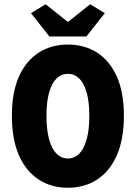

<svg xmlns="http://www.w3.org/2000/svg" viewBox="-20 -873 640 905"><path d="M300 12Q222 12 162.5 -26.5Q103 -65 69.5 -140.5Q36 -216 36 -328Q36 -438 69.5 -512.5Q103 -587 162.5 -625Q222 -663 300 -663Q378 -663 437.5 -625Q497 -587 530.5 -512.5Q564 -438 564 -328Q564 -216 530.5 -140.5Q497 -65 437.5 -26.5Q378 12 300 12ZM300 -126Q331 -126 353.5 -148.5Q376 -171 388.5 -216Q401 -261 401 -328Q401 -393 388.5 -437Q376 -481 353.5 -503Q331 -525 300 -525Q269 -525 246.5 -503Q224 -481 211.5 -437Q199 -393 199 -328Q199 -261 211.5 -216Q224 -171 246.5 -148.5Q269 -126 300 -126ZM213 -701 126 -811 195 -853 298 -771H302L405 -853L474 -811L387 -701Z"/></svg>

Font: Source Code Pro ExtraLight ExtraBold
Style: Regular
Weight: 800
Monospace: yes
Version: Version 1.018;hotconv 1.0.116;makeotfexe 2.5.65601